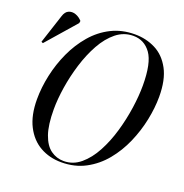

<svg xmlns="http://www.w3.org/2000/svg" viewBox="-156 -842 930 970"><g transform="rotate(20 309.0 -356.5)"><path d="M277 11Q213 11 162.5 -17.5Q112 -46 82.5 -103.5Q53 -161 53 -247Q53 -310 67.5 -377Q82 -444 110.5 -506Q139 -568 181.5 -617.5Q224 -667 280.5 -695.5Q337 -724 407 -724Q467 -724 517.5 -698.5Q568 -673 598.5 -616.5Q629 -560 629 -469Q629 -410 615.5 -344Q602 -278 574.5 -215Q547 -152 505 -101Q463 -50 406 -19.5Q349 11 277 11ZM286 1Q336 1 376 -32.5Q416 -66 445.5 -121Q475 -176 494 -241.5Q513 -307 522.5 -373Q532 -439 532 -494Q532 -615 496.5 -664.5Q461 -714 402 -714Q351 -714 310.5 -681.5Q270 -649 240 -595Q210 -541 190 -476Q170 -411 160 -346.5Q150 -282 150 -228Q150 -144 167.5 -94Q185 -44 216 -21.5Q247 1 286 1ZM-16 -523 -25 -527 26 -683Q34 -709 51.5 -716.5Q69 -724 89 -717Q109 -710 124 -693L122 -681Z"/></g></svg>

Font: Noto Serif Display Condensed
Style: Italic
Weight: 400
Width: 3
Italic angle: -12°
Designer: Monotype Design Team
Foundry: Monotype Imaging Inc.
Version: Version 2.009